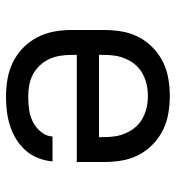

<svg xmlns="http://www.w3.org/2000/svg" viewBox="7 -585 586 640"><g transform="rotate(90 300.0 -265.0)"><path d="M302 8Q273 8 243.5 3Q214 -2 187.5 -15Q161 -28 139.5 -49Q118 -70 104.5 -96Q91 -122 85.5 -151Q80 -180 80 -210V-320Q80 -349 85 -378.5Q90 -408 103.5 -434Q117 -460 138.5 -481Q160 -502 186 -515Q212 -528 241.5 -533Q271 -538 300 -538Q329 -538 358.5 -533Q388 -528 414 -515Q440 -502 461.5 -481Q483 -460 496.5 -434Q510 -408 515 -378.5Q520 -349 520 -320V-228H163V-210Q163 -191 166 -172Q169 -153 177 -136Q185 -119 198.5 -104.5Q212 -90 228.5 -81.5Q245 -73 264 -69.5Q283 -66 302 -66Q324 -66 345.5 -69Q367 -72 386 -81.5Q405 -91 419.5 -108.5Q434 -126 435 -147H518Q516 -123 507 -99.5Q498 -76 481.5 -57.5Q465 -39 444 -26Q423 -13 399.5 -5.5Q376 2 351.5 5Q327 8 302 8ZM437 -302V-320Q437 -339 434 -357.5Q431 -376 423 -393.5Q415 -411 402.5 -425Q390 -439 373 -448Q356 -457 337.5 -461Q319 -465 300 -465Q281 -465 262.5 -461Q244 -457 227 -448Q210 -439 197.5 -425Q185 -411 177 -393.5Q169 -376 166 -357.5Q163 -339 163 -320V-302Z"/></g></svg>

Font: Iosevka Curly Extended
Style: Regular
Weight: 400
Width: 7
Monospace: yes
Designer: Belleve Invis
Foundry: Belleve Invis
Version: Version 11.1.0; ttfautohint (v1.8.3)